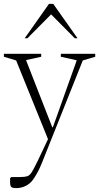

<svg xmlns="http://www.w3.org/2000/svg" viewBox="-43 -727 510 988"><path d="M41 241Q20 241 14.5 234.5Q9 228 9 212V190L15 184H59Q84 184 97 180Q110 176 121 158Q132 140 152 99L204 -11L40 -416L-23 -435V-450H169V-435L92 -418V-415L226 -72H229L351 -414V-417L270 -435V-450H447V-435L383 -416L174 108Q162 138 151.5 157.5Q141 177 128 196Q113 218 89.5 229.5Q66 241 41 241ZM84 -530 209 -707H231L356 -530H342L220 -653L98 -530Z"/></svg>

Font: Spectral ExtraLight
Style: Regular
Weight: 275
Designer: Jean-Baptiste Levee
Foundry: Production Type
Version: Version 2.001